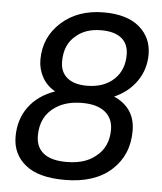

<svg xmlns="http://www.w3.org/2000/svg" viewBox="-52 -743 677 801"><g transform="rotate(5 287.0 -343.0)"><path d="M248 12.2Q137.7 12.2 83.3 -32.5Q28.8 -77.1 28.8 -149.9Q28.8 -221.7 66.9 -274.2Q105 -326.7 176.8 -352.1Q141.6 -371.6 122.8 -405.5Q104 -439.5 104 -479Q104 -573.2 173.3 -635.7Q242.7 -698.2 351.1 -698.2Q448.2 -698.2 500 -654.1Q551.8 -609.9 551.8 -539.1Q551.8 -477.5 517.8 -428Q483.9 -378.4 423.8 -352.1Q513.2 -312.5 513.2 -215.8Q513.2 -114.3 443.1 -51Q373 12.2 248 12.2ZM306.2 -387.2Q378.4 -387.2 420.9 -428.2Q460.9 -466.8 460.9 -529.8Q460.9 -575.7 431.4 -599.4Q401.9 -623 347.2 -623Q280.8 -623 241.2 -587.9Q194.8 -550.8 194.8 -479Q194.8 -435.1 223.9 -411.1Q252.9 -387.2 306.2 -387.2ZM249 -63Q326.7 -63 371.1 -100.1Q422.9 -140.1 422.9 -212.9Q422.9 -260.3 389.9 -287.1Q356.9 -314 293.9 -314Q227.5 -314 184.1 -285.2Q121.1 -244.6 121.1 -162.1Q121.1 -113.8 153.3 -88.4Q185.5 -63 249 -63Z"/></g></svg>

Font: Archivo
Style: Italic
Weight: 400
Italic angle: -10°
Designer: Hector Gatti
Foundry: Omnibus-Type
Version: Version 2.001